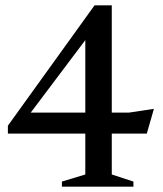

<svg xmlns="http://www.w3.org/2000/svg" viewBox="-20 -698 610 718"><path d="M398 -678V-277H463L555.5 -291L529 -198.5H398V-45.5L479 -19V0H211.5V-19L299 -45.5V-198.5H9.5V-228L333.5 -678ZM299 -277V-548L95 -277Z"/></svg>

Font: Newsreader Text Medium
Style: Regular
Weight: 500
Designer: Hugues Gentile
Foundry: Production Type
Version: Version 1.002